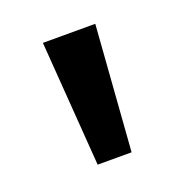

<svg xmlns="http://www.w3.org/2000/svg" viewBox="-63 -771 355 372"><g transform="rotate(-20 114.5 -585.0)"><path d="M169 -714H61L80 -456H150Z"/></g></svg>

Font: Noto Sans Myanmar SemiCondensed Medium
Style: Regular
Weight: 500
Width: 4
Designer: Monotype Design Team
Foundry: Monotype Imaging Inc.
Version: Version 2.107